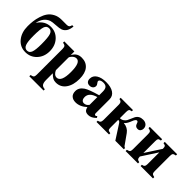

<svg xmlns="http://www.w3.org/2000/svg" viewBox="48 -1537 2589 2589"><g transform="rotate(45 1342.5 -243.0)"><path d="M441 -691H466Q457 -580 381 -550Q352 -539 285 -535.5Q218 -532 192 -523Q97 -488 71 -366H72Q140 -473 254 -473Q349 -473 412.5 -404Q476 -335 476 -229Q476 -124 411.5 -55Q347 14 250 14Q149 14 87 -62.5Q25 -139 25 -257Q25 -307 30.5 -354Q36 -401 53 -455.5Q70 -510 97.5 -549.5Q125 -589 174 -615.5Q223 -642 288 -642H386Q411 -642 423 -652.5Q435 -663 441 -691ZM251 -442Q205 -442 188.5 -394.5Q172 -347 172 -218Q172 -109 190 -63Q208 -17 251 -17Q294 -17 311.5 -61.5Q329 -106 329 -218Q329 -346 312 -394Q295 -442 251 -442Z M712 -461V-392Q737 -436 767.5 -454.5Q798 -473 843 -473Q928 -473 976 -415.5Q1024 -358 1024 -249Q1024 -131 972.5 -59Q921 13 832 13Q798 13 774 0.5Q750 -12 714 -47V79Q714 131 730.5 155Q747 179 791 181V205H519V181Q554 175 564.5 162.5Q575 150 575 118V-372Q575 -405 564 -418.5Q553 -432 520 -437V-461ZM714 -346V-107Q726 -78 746.5 -60Q767 -42 791 -42Q876 -42 876 -234Q876 -416 800 -416Q763 -416 732 -379Q714 -358 714 -346Z M1546 -64 1561 -43Q1508 14 1449 14Q1412 14 1393.5 -1.5Q1375 -17 1367 -55Q1291 14 1208 14Q1158 14 1128 -12.5Q1098 -39 1098 -92Q1098 -159 1165 -204Q1215 -237 1366 -280V-348Q1366 -397 1347.5 -419Q1329 -441 1285 -441Q1257 -441 1238.5 -431Q1220 -421 1220 -404Q1220 -393 1231 -381Q1250 -358 1250 -339Q1250 -313 1231 -296Q1212 -279 1182 -279Q1151 -279 1134 -297Q1117 -315 1117 -347Q1117 -406 1169.5 -439.5Q1222 -473 1308 -473Q1400 -473 1452 -438Q1504 -403 1504 -339V-78Q1504 -50 1525 -50Q1532 -50 1536 -54ZM1366 -97V-245Q1244 -211 1244 -124Q1244 -92 1258.5 -74.5Q1273 -57 1296 -57Q1338 -57 1366 -97Z M1830 -461V-438Q1799 -434 1790.5 -422Q1782 -410 1782 -376V-259Q1814 -259 1837 -275.5Q1860 -292 1870 -310Q1880 -328 1894 -362Q1908 -396 1915 -409Q1947 -467 2019 -467Q2059 -467 2084 -445Q2109 -423 2109 -385Q2109 -360 2094.5 -342Q2080 -324 2053 -324Q2029 -324 2015.5 -336Q2002 -348 1998.5 -362Q1995 -376 1988 -388Q1981 -400 1969 -400Q1959 -400 1950 -390.5Q1941 -381 1936.5 -371.5Q1932 -362 1925 -344.5Q1918 -327 1916 -323Q1895 -273 1867 -252V-250Q1947 -242 1989 -183L2091 -39Q2102 -24 2116 -24V0H1954L1827 -197Q1816 -215 1807 -221Q1798 -227 1782 -227V-84Q1782 -49 1790.5 -39Q1799 -29 1834 -24V0H1595V-24Q1643 -28 1643 -84V-379Q1643 -433 1595 -437V-461Z M2484 -84V-309L2338 -84Q2338 -54 2348.5 -41Q2359 -28 2386 -24V0H2150V-24Q2183 -31 2193 -43Q2203 -55 2203 -87V-376Q2203 -408 2193 -420Q2183 -432 2150 -437V-461H2386V-437Q2354 -432 2346 -421Q2338 -410 2338 -376V-151L2484 -376Q2484 -410 2476 -421Q2468 -432 2436 -437V-461H2672V-437Q2639 -432 2629 -420Q2619 -408 2619 -376V-87Q2619 -55 2629 -43Q2639 -31 2672 -24V0H2436V-24Q2463 -28 2473.5 -41.5Q2484 -55 2484 -84Z"/></g></svg>

Font: STIX MathJax Alphabets
Style: Bold
Weight: 700
Designer: MicroPress Inc., with final additions and corrections provided by Coen Hoffman, Elsevier (retired)
Version: Version 1.1.1